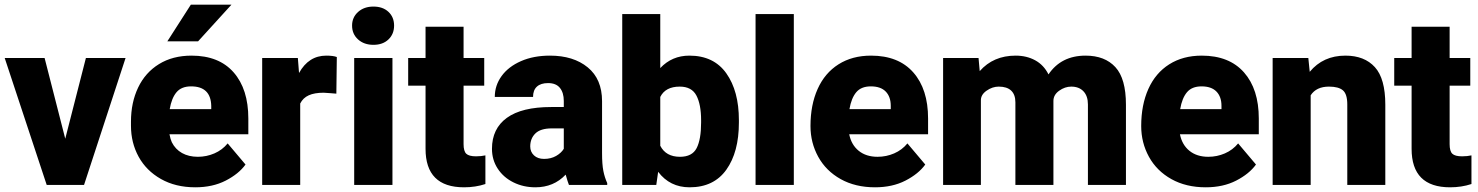

<svg xmlns="http://www.w3.org/2000/svg" viewBox="-25 -788 6296 818"><path d="M333 0H174L-5 -541H165L253 -197L341 -541H510Z M819 -612H688L788 -768H961ZM533 -252V-270Q533 -351 563.5 -415Q594 -479 652.5 -515Q711 -551 791 -551Q908 -551 970.5 -479.5Q1033 -408 1033 -283V-216H697Q701 -195 707 -182Q722 -152 750.5 -136Q779 -120 818 -120Q855 -120 888.5 -134.5Q922 -149 945 -177L1021 -87Q992 -47 936.5 -18.5Q881 10 807 10Q723 10 660.5 -25.5Q598 -61 565.5 -120.5Q533 -180 533 -252ZM698 -323H875V-337Q873 -420 789 -420Q748 -420 727 -395Q706 -370 698 -323Z M1092 -541H1244L1249 -477Q1290 -551 1365 -551Q1395 -551 1410 -545L1408 -389L1383 -391Q1369 -392 1354 -393Q1315 -393 1290.5 -382Q1266 -371 1254 -347V0H1092Z M1566 -760Q1606 -760 1630 -737.5Q1654 -715 1654 -679Q1654 -643 1630 -620Q1606 -597 1566 -597Q1526 -597 1500.5 -620Q1475 -643 1475 -679Q1475 -714 1500.5 -737Q1526 -760 1566 -760ZM1484 -541H1647V0H1484Z M2003 -122Q2025 -122 2043 -126V-4Q2001 10 1952 10Q1788 10 1788 -154V-423H1714V-541H1788V-674H1950V-541H2038V-423H1950V-174Q1950 -144 1961.5 -133Q1973 -122 2003 -122Z M2310 -434Q2279 -434 2262.5 -419Q2246 -404 2246 -375H2083Q2083 -424 2112 -464Q2141 -504 2194.5 -527.5Q2248 -551 2318 -551Q2418 -551 2479 -501Q2540 -451 2540 -357V-136Q2540 -88 2545.5 -60Q2551 -32 2562 -8V0H2399Q2394 -12 2385 -44Q2334 10 2256 10Q2205 10 2162.5 -11Q2120 -32 2095.5 -69.5Q2071 -107 2071 -154Q2071 -240 2134.5 -286Q2198 -332 2323 -332H2377V-358Q2377 -393 2360.5 -413.5Q2344 -434 2310 -434ZM2377 -154V-241H2326Q2278 -241 2256 -219.5Q2234 -198 2234 -164Q2234 -141 2250 -126Q2266 -111 2293 -111Q2322 -111 2344 -123.5Q2366 -136 2377 -154Z M2913 10Q2829 10 2779 -56L2771 0H2626V-728H2788V-498Q2838 -551 2912 -551Q3016 -551 3069.5 -475.5Q3123 -400 3123 -276V-266Q3123 -140 3069.5 -65Q3016 10 2913 10ZM2871 -419Q2810 -419 2788 -375V-167Q2812 -120 2872 -120Q2924 -120 2943 -157Q2962 -194 2962 -266V-276Q2962 -343 2942 -381Q2922 -419 2871 -419Z M3194 -728H3357V0H3194Z M3428 -251Q3428 -341 3458.5 -409Q3489 -477 3547.5 -514Q3606 -551 3686 -551Q3803 -551 3866 -479.5Q3929 -408 3929 -283V-216H3593Q3602 -171 3633.5 -145.5Q3665 -120 3714 -120Q3751 -120 3784.5 -134.5Q3818 -149 3841 -177L3917 -87Q3888 -47 3832.5 -18.5Q3777 10 3703 10Q3619 10 3556.5 -25Q3494 -60 3461 -120Q3428 -180 3428 -251ZM3594 -323H3770V-337Q3770 -376 3748.5 -398Q3727 -420 3685 -420Q3644 -420 3623 -395Q3602 -370 3594 -323Z M3993 -541H4144L4149 -485Q4207 -551 4302 -551Q4349 -551 4385.5 -531Q4422 -511 4442 -471Q4496 -551 4600 -551Q4682 -551 4727 -502Q4772 -453 4772 -342V0H4610V-343Q4610 -379 4591 -399Q4572 -419 4539 -419Q4512 -419 4487.5 -401.5Q4463 -384 4463 -358V0H4301V-352Q4301 -385 4283 -402Q4265 -419 4230 -419Q4203 -419 4178 -401.5Q4153 -384 4154 -359V0H3993Z M4837 -251Q4837 -341 4867.5 -409Q4898 -477 4956.5 -514Q5015 -551 5095 -551Q5212 -551 5275 -479.5Q5338 -408 5338 -283V-216H5002Q5011 -171 5042.5 -145.5Q5074 -120 5123 -120Q5160 -120 5193.5 -134.5Q5227 -149 5250 -177L5326 -87Q5297 -47 5241.5 -18.5Q5186 10 5112 10Q5028 10 4965.5 -25Q4903 -60 4870 -120Q4837 -180 4837 -251ZM5003 -323H5179V-337Q5179 -376 5157.5 -398Q5136 -420 5094 -420Q5053 -420 5032 -395Q5011 -370 5003 -323Z M5397 -541H5549L5555 -482Q5612 -551 5707 -551Q5788 -551 5832.5 -502Q5877 -453 5877 -342V0H5715V-343Q5715 -387 5696.5 -403Q5678 -419 5637 -419Q5583 -419 5559 -382V0H5397Z M6204 -122Q6226 -122 6244 -126V-4Q6202 10 6153 10Q5989 10 5989 -154V-423H5915V-541H5989V-674H6151V-541H6239V-423H6151V-174Q6151 -144 6162.5 -133Q6174 -122 6204 -122Z"/></svg>

Font: Freesentation 9 Black
Style: Regular
Weight: 900
Designer: glyphs from Roboto by Christian Robertson / Hangul glyphs from Noto Sans CJK(Source Han Sans) by Jang Soo-young and Kang
Foundry: PT&
Version: Version 2.001